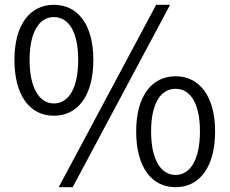

<svg xmlns="http://www.w3.org/2000/svg" viewBox="-20 -765 954 798"><path d="M204 -284C304 -284 368 -368 368 -516C368 -662 304 -745 204 -745C104 -745 40 -662 40 -516C40 -368 104 -284 204 -284ZM204 -335C144 -335 103 -398 103 -516C103 -634 144 -694 204 -694C265 -694 305 -634 305 -516C305 -398 265 -335 204 -335ZM224 13H282L687 -745H629ZM710 13C809 13 874 -70 874 -219C874 -365 809 -448 710 -448C610 -448 546 -365 546 -219C546 -70 610 13 710 13ZM710 -38C649 -38 608 -100 608 -219C608 -337 649 -396 710 -396C770 -396 811 -337 811 -219C811 -100 770 -38 710 -38Z"/></svg>

Font: ChiuKong Gothic CL Normal
Style: Regular
Weight: 350
Designer: Ryoko NISHIZUKA 西塚涼子 (kana, bopomofo & ideographs); Paul D. Hunt (Latin, Greek & Cyrillic); Sandoll Communications 산돌커뮤니
Foundry: Adobe
Version: Version 1.300